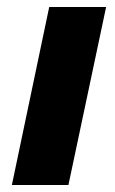

<svg xmlns="http://www.w3.org/2000/svg" viewBox="-20 -530 329 550"><path d="M14 0 121 -510H284L176 0Z"/></svg>

Font: Saira Thin
Style: Bold Italic
Weight: 700
Italic angle: -12°
Version: Version 1.101